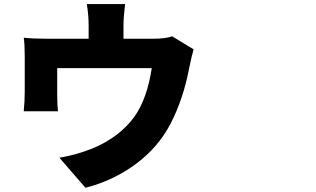

<svg xmlns="http://www.w3.org/2000/svg" viewBox="-20 -846 1540 936"><path d="M819.3 -668.9 923.8 -605.5Q916 -580.1 902.3 -514.6Q874 -363.3 810.5 -241.2Q750 -126 640.6 -45.4Q531.2 35.2 396.5 69.3L269.5 -77.1Q352.5 -90.8 432.6 -123Q562.5 -177.7 634.8 -276.4Q697.3 -364.3 719.7 -513.7H258.8V-385.7Q258.8 -334 262.7 -303.7H95.7Q100.6 -352.5 100.6 -399.4V-571.3Q100.6 -630.9 95.7 -662.1Q142.6 -657.2 203.1 -657.2H412.1V-723.6Q412.1 -770.5 403.3 -826.2H589.8Q582 -759.8 582 -723.6V-657.2H727.5Q786.1 -657.2 819.3 -668.9Z"/></svg>

Font: Bpmf Zihi Sans Heavy
Style: Heavy
Weight: 900
Foundry: But Ko
Version: Version 1.320